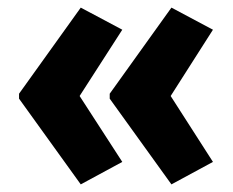

<svg xmlns="http://www.w3.org/2000/svg" viewBox="-20 -595 611 504"><path d="M30 -349 192 -575 301 -517 189 -343 301 -170 192 -111 30 -336ZM268 -349 430 -575 539 -517 428 -343 539 -170 430 -111 268 -336Z"/></svg>

Font: Noto Sans Malayalam UI Condensed ExtraBold
Style: Regular
Weight: 800
Width: 3
Designer: Jelle Bosma - Monotype Design Team
Foundry: Monotype Imaging Inc.
Version: Version 2.104; ttfautohint (v1.8.4.7-5d5b)